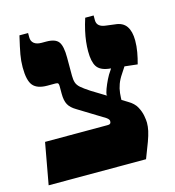

<svg xmlns="http://www.w3.org/2000/svg" viewBox="-99 -731 743 815"><g transform="rotate(-15 272.5 -323.5)"><path d="M15 0 48 -182H322Q326 -182 329 -182.5Q332 -183 334 -185Q336 -186 337 -189Q338 -192 338 -196Q338 -199 335.5 -203Q333 -207 326 -212L212 -282Q188 -296 178.5 -313.5Q169 -331 169 -361V-395Q169 -403 166.5 -406.5Q164 -410 155 -410H119Q75 -410 56.5 -432Q38 -454 38 -512Q38 -540 43 -568Q48 -596 60 -647H98V-628Q98 -611 109.5 -601.5Q121 -592 143 -592H163Q203 -592 217 -573Q231 -554 231 -504V-424Q231 -406 235 -393.5Q239 -381 251.5 -370Q264 -359 290 -342L432 -255Q458 -240 469 -219.5Q480 -199 483.5 -179.5Q487 -160 487 -149Q487 -132 483 -113.5Q479 -95 469.5 -69Q460 -43 443 0ZM407 -257 352 -305Q352 -315 358.5 -332.5Q365 -350 374.5 -369.5Q384 -389 395 -404L433 -464L483 -445L438 -376Q425 -357 418 -338Q411 -319 409 -299.5Q407 -280 407 -257ZM513 -398 389 -412Q352 -417 338 -438.5Q324 -460 324 -506Q324 -526 326.5 -548Q329 -570 334.5 -594.5Q340 -619 349 -647H386V-626Q386 -611 396 -602.5Q406 -594 425 -592L464 -587Q498 -584 513.5 -561.5Q529 -539 529 -499Q529 -474 524.5 -448.5Q520 -423 513 -398Z"/></g></svg>

Font: Noto Serif Hebrew ExtraBold
Style: Regular
Weight: 800
Version: Version 2.003